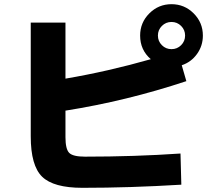

<svg xmlns="http://www.w3.org/2000/svg" viewBox="-20 -855 1040 918"><path d="M293 -747V-479Q498 -514 701 -572Q650 -616 650 -685Q650 -747 694 -791Q738 -835 800 -835Q862 -835 906 -791Q950 -747 950 -685Q950 -636 922 -597Q894 -558 849 -543L871 -467Q584 -372 293 -326V-199Q293 -142 311 -124Q329 -106 386 -106Q625 -106 843 -121L847 28Q601 43 374 43Q236 43 181.5 -10Q127 -63 127 -203V-747ZM846 -639Q865 -658 865 -685Q865 -712 846 -731Q827 -750 800 -750Q773 -750 754 -731Q735 -712 735 -685Q735 -658 754 -639Q773 -620 800 -620Q827 -620 846 -639Z"/></svg>

Font: M PLUS 1p ExtraBold
Style: Regular
Weight: 800
Version: Version 1.062